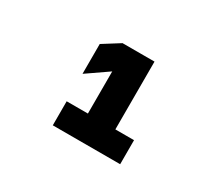

<svg xmlns="http://www.w3.org/2000/svg" viewBox="-87 -1082 875 775"><g transform="rotate(30 350.0 -694.0)"><path d="M215 -480V-592H314V-872L380 -834L215 -720V-859L293 -908H442V-592H529V-480Z"/></g></svg>

Font: Martian Mono
Style: Bold
Weight: 700
Designer: Roman Shamin
Foundry: Evil Martians
Version: Version 1.000